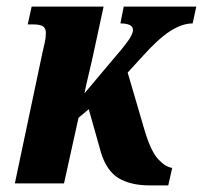

<svg xmlns="http://www.w3.org/2000/svg" viewBox="-20 -556 615 582"><path d="M434 6Q376 6 339.5 -16Q303 -38 286 -94L249 -225L218 -199L174 0H25L109 -398Q112 -411 115.5 -426Q119 -441 119 -456Q119 -470 110.5 -476Q102 -482 81 -482H64L76 -536H294L267 -411Q258 -368 249.5 -333.5Q241 -299 236 -273L326 -380Q349 -406 366 -429Q383 -452 383 -465Q383 -476 372.5 -480.5Q362 -485 345 -485L355 -536H575L564 -485Q532 -485 495.5 -461.5Q459 -438 410 -383L367 -336L418 -162Q437 -98 459 -74Q481 -50 502 -47L490 6Z"/></svg>

Font: Noto Serif ExtraCondensed ExtraBold
Style: Italic
Weight: 800
Width: 2
Italic angle: -12°
Designer: Monotype Design Team
Foundry: Monotype Imaging Inc.
Version: Version 2.013